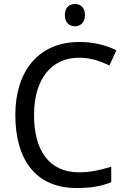

<svg xmlns="http://www.w3.org/2000/svg" viewBox="-20 -935 634 965"><path d="M357 -915C329 -915 306 -898 306 -859C306 -821 329 -803 357 -803C384 -803 407 -821 407 -859C407 -898 384 -915 357 -915ZM378 -645C437 -645 488 -626 530 -606L565 -682C513 -709 447 -724 379 -724C171 -724 57 -574 57 -358C57 -133 159 10 365 10C439 10 488 1 539 -19V-97C487 -81 435 -69 377 -69C226 -69 151 -180 151 -357C151 -536 237 -645 378 -645Z"/></svg>

Font: Noto Sans Thai
Style: Regular
Weight: 400
Designer: Monotype Design Team
Foundry: Monotype Imaging Inc.
Version: Version 1.901